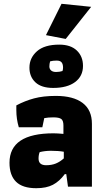

<svg xmlns="http://www.w3.org/2000/svg" viewBox="-20 -983 562 1011"><path d="M222 -798 304 -963 460 -947 326 -778ZM135 -627Q135 -678 174.5 -713Q214 -748 292 -748Q352 -748 384.5 -717Q417 -686 417 -636Q417 -582 375.5 -551Q334 -520 260 -520Q198 -520 166.5 -549.5Q135 -579 135 -627ZM309 -609Q312 -617 312 -627Q312 -645 304.5 -654.5Q297 -664 278 -664Q259 -664 244 -660Q240 -647 240 -633Q240 -620 249 -612Q258 -604 275 -604Q294 -604 309 -609ZM30 -126Q30 -281 262 -281Q281 -281 314 -278V-322Q314 -348 302.5 -356.5Q291 -365 261 -365Q234 -365 213 -361L203 -313H79Q66 -356 66 -403V-428Q111 -452 159.5 -465Q208 -478 274 -478Q366 -478 415 -441Q464 -404 464 -331V0H338L329 -66H321Q293 -28 258.5 -10Q224 8 171 8Q99 8 64.5 -26Q30 -60 30 -126ZM316 -149V-184Q288 -189 248 -189Q217 -189 189 -182Q183 -168 183 -148Q183 -113 223 -113Q252 -113 274 -122Q296 -131 316 -149Z"/></svg>

Font: Athiti
Style: Bold
Weight: 700
Designer: CadsonDemak Team
Foundry: CadsonDemak
Version: Version 1.033